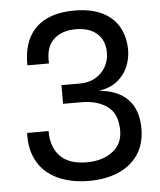

<svg xmlns="http://www.w3.org/2000/svg" viewBox="-54 -788 707 850"><g transform="rotate(-5 300.0 -363.5)"><path d="M306.5 15Q252.5 15 205.5 1.2Q158.5 -12.5 123.2 -41.2Q88 -70 69.2 -114.5Q50.5 -159 52.5 -220.5H148Q147.5 -149 187 -108.2Q226.5 -67.5 306.5 -68Q375.5 -68.5 419.8 -102Q464 -135.5 464 -195.5Q464 -270 419.2 -302.5Q374.5 -335 302.5 -335H222.5V-418H304Q344.5 -418 374 -435.2Q403.5 -452.5 419.5 -481.2Q435.5 -510 435.5 -543.5Q435.5 -598.5 401.2 -628.8Q367 -659 306.5 -659Q245.5 -659.5 208.5 -625.2Q171.5 -591 176 -518.5H80Q79 -594.5 106 -644Q133 -693.5 184.5 -717.8Q236 -742 307 -742Q382 -742 431.5 -717.5Q481 -693 505.5 -649Q530 -605 530 -547Q530 -510.5 515.5 -474.8Q501 -439 469.2 -412.8Q437.5 -386.5 385 -378.5Q469 -372 513.8 -325.5Q558.5 -279 558.5 -196Q558.5 -128 526.8 -80.8Q495 -33.5 438.2 -9.2Q381.5 15 306.5 15Z"/></g></svg>

Font: Spline Sans Mono
Style: Regular
Weight: 400
Monospace: yes
Designer: Eben Sorkin, Mirko Velimirovic
Foundry: Sorkin Type
Version: Version 1.004